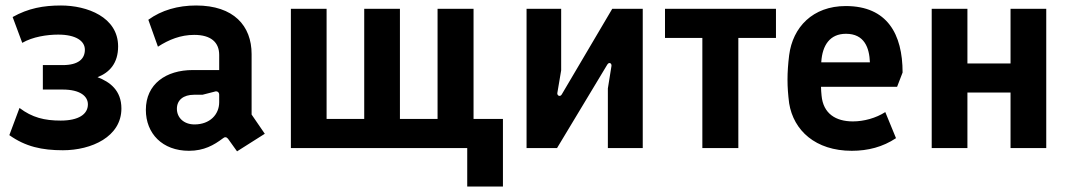

<svg xmlns="http://www.w3.org/2000/svg" viewBox="-20 -539 3896 699"><path d="M209 8C313 8 422 -41 422 -144C422 -210 380 -241 335 -258C379 -275 410 -309 410 -370C410 -477 297 -519 202 -519C138 -519 83 -509 26 -477L61 -383C99 -405 151 -413 192 -413C256 -413 289 -390 289 -358C289 -325 266 -302 208 -302H136V-213H208C273 -213 300 -188 300 -159C300 -123 266 -100 201 -100C142 -100 97 -111 51 -146L14 -47C73 -5 133 8 209 8Z M810 -34 843 12 944 -52 896 -122V-342C896 -445 831 -519 694 -519C628 -519 568 -502 520 -467L555 -369C595 -395 638 -412 687 -412C748 -412 778 -385 778 -339V-284H682C584 -284 511 -233 511 -139C511 -53 571 10 668 10C723 10 759 -11 791 -35C798 -41 804 -41 810 -34ZM688 -86C650 -86 624 -110 624 -143C624 -175 648 -194 686 -194H717L760 -205C770 -209 778 -204 778 -194V-167C778 -122 744 -86 688 -86Z M1039 0H1681V140H1811V-106H1704V-507H1573V-106H1436V-507H1306V-106H1169V-507H1039Z M1897 0H2008L2191 -304C2198 -315 2208 -308 2206 -298L2193 -217V0H2320V-507H2209L2025 -195C2019 -185 2008 -191 2009 -200L2023 -283V-507H1897Z M2537 0H2668V-401H2805V-507H2401V-401H2537Z M3081 10C3140 10 3194 -4 3242 -36L3203 -131C3169 -109 3125 -97 3085 -97C3023 -97 2977 -125 2971 -191C2970 -202 2969 -213 2969 -223H3246L3266 -275C3266 -415 3210 -517 3059 -517C2939 -517 2866 -440 2853 -338C2849 -305 2847 -277 2847 -249C2847 -221 2849 -195 2853 -163C2869 -64 2949 10 3081 10ZM2970 -312V-314C2974 -374 3001 -416 3060 -416C3127 -416 3145 -365 3147 -312Z M3372 0H3502V-202H3659V0H3789V-507H3659V-308H3502V-507H3372Z"/></svg>

Font: Finlandica SemiBold
Style: Regular
Weight: 600
Designer: Niklas Ekholm, Juho Hiilivirta, Jaakko Suomalainen
Foundry: Helsinki Type Studio
Version: Version 2.000;Glyphs 3.2 (3202)